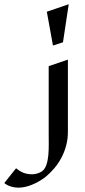

<svg xmlns="http://www.w3.org/2000/svg" viewBox="-166 -657 396 899"><path d="M155.8 -637.2 128.9 -459 82 -443.8 53.2 -602.1ZM151.9 -40Q151.9 -5.9 143.8 24.4Q135.7 54.7 121.8 81.1Q107.9 107.4 88.9 130.1Q69.8 152.8 47.9 170.9Q16.1 195.3 -17.6 208.5Q-31.7 214.4 -47.9 218Q-64 221.7 -80.3 221.7Q-96.7 221.7 -113.5 216.8Q-130.4 211.9 -146 200.2L-90.8 130.9Q-65.4 151.4 -43.2 156Q-21 160.6 -4.4 158.2Q15.1 155.3 30.8 145Q44.4 134.8 51.3 114.5Q58.1 94.2 60.3 69.3Q62.5 44.4 62.3 17.8Q62 -8.8 62 -32.2V-347.2L151.9 -377.9Z"/></svg>

Font: Redressed
Style: Regular
Weight: 400
Designer: Astigmatic (AOETI)
Foundry: Astigmatic (AOETI)
Version: Version 1.001